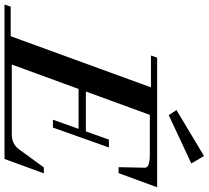

<svg xmlns="http://www.w3.org/2000/svg" viewBox="-100 -850 907 834"><g transform="rotate(90 353.0 -433.5)"><path d="M436.5 -713.4 414.6 -747.1 614.3 -866.7 646.5 -811.5ZM-43.9 0 -34.7 -26.9H93.8L315.9 -636.2H177.7L187 -663.1H750L688.5 -495.6H662.6L665 -608.4Q665.5 -620.6 651.1 -626Q636.7 -631.3 605 -631.3H435.5L334 -353.5H507.3L543 -453.6H577.1L490.7 -210.4H456.5L496.1 -321.8H322.8L216.8 -31.7H520Q562 -31.7 585.4 -63.5L663.6 -170.9H689.5L627 0Z"/></g></svg>

Font: Elstob 14pt SemiBold
Style: Italic
Weight: 600
Italic angle: -20°
Designer: Peter S. Baker
Version: Version 1.015